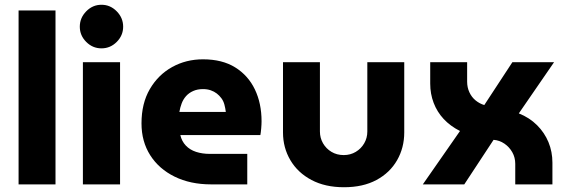

<svg xmlns="http://www.w3.org/2000/svg" viewBox="-20 -774 2380 806"><path d="M58 0V-730H213V0Z M328 0V-513H484V0ZM406 -571Q369 -571 342 -598Q315 -625 315 -662Q315 -699 342 -726.5Q369 -754 406 -754Q443 -754 470 -726.5Q497 -699 497 -662Q497 -625 470 -598Q443 -571 406 -571Z M866 0Q779 0 713 -32.5Q647 -65 610.5 -122.5Q574 -180 574 -256Q574 -340 609 -400Q644 -460 702.5 -492.5Q761 -525 832 -525Q913 -525 967.5 -491Q1022 -457 1050 -398.5Q1078 -340 1078 -265Q1078 -252 1076.5 -234.5Q1075 -217 1073 -207H737Q743 -181 760 -163Q777 -145 803 -136.5Q829 -128 861 -128H1018V0ZM733 -304H928Q926 -320 922 -335Q918 -350 909.5 -361.5Q901 -373 890 -381.5Q879 -390 864.5 -395Q850 -400 832 -400Q809 -400 791 -392Q773 -384 761 -370.5Q749 -357 742.5 -339.5Q736 -322 733 -304Z M1424 12Q1345 12 1287.5 -18.5Q1230 -49 1199 -101.5Q1168 -154 1168 -218V-513H1323V-222Q1323 -195 1336 -172.5Q1349 -150 1371.5 -136.5Q1394 -123 1423 -123Q1451 -123 1473.5 -136.5Q1496 -150 1509 -172.5Q1522 -195 1522 -222V-513H1677V-218Q1677 -154 1647 -101.5Q1617 -49 1560.5 -18.5Q1504 12 1424 12Z M1755 0 1911 -224Q1870 -245 1842.5 -274.5Q1815 -304 1800.5 -342Q1786 -380 1786 -423V-513H1941V-431Q1941 -407 1950.5 -386.5Q1960 -366 1976.5 -352.5Q1993 -339 2013 -333L2131 -513H2306L2158 -298Q2203 -280 2234.5 -248.5Q2266 -217 2282.5 -177Q2299 -137 2299 -91V0H2143V-86Q2143 -113 2130.5 -135Q2118 -157 2097.5 -171Q2077 -185 2052 -187L1929 0Z"/></svg>

Font: MuseoModerno SemiBold
Style: Bold
Weight: 700
Version: Version 1.001